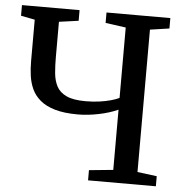

<svg xmlns="http://www.w3.org/2000/svg" viewBox="-53 -794 813 845"><g transform="rotate(5 354.0 -371.5)"><path d="M473.5 -321.5Q436 -304.5 388 -294.8Q340 -285 296.5 -285Q236 -285 195.2 -297Q154.5 -309 129.8 -330Q105 -351 92.5 -378.2Q80 -405.5 75.8 -436.5Q71.5 -467.5 71.5 -499.5V-684L10 -696V-743H264.5V-696L178.5 -684V-527Q178.5 -490 181.5 -457.2Q184.5 -424.5 197.5 -399.5Q210.5 -374.5 240.8 -360.2Q271 -346 325.5 -346Q358.5 -346 386.8 -350Q415 -354 437.2 -360.2Q459.5 -366.5 473.5 -373.5V-684.5L383.5 -697V-743H665.5V-697L580.5 -684.5V-55.5L666.5 -44.5V0H367V-45L473.5 -55.5Z"/></g></svg>

Font: Merriweather 36pt
Style: Regular
Weight: 400
Designer: Eben Sorkin
Foundry: Eben Sorkin
Version: Version 2.100